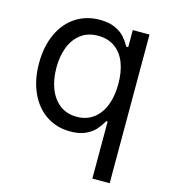

<svg xmlns="http://www.w3.org/2000/svg" viewBox="-110 -624 799 910"><g transform="rotate(15 289.5 -169.0)"><path d="M427.7 -81.1H421.9L418.9 -77.1Q405.3 -54.7 389.2 -36.1Q373 -17.6 342.8 -3.4Q312.5 10.7 267.6 10.7Q202.1 10.7 150.9 -22.9Q99.6 -56.6 70.8 -119.1Q42 -181.6 42 -263.7Q42 -346.7 70.8 -408.7Q99.6 -470.7 150.9 -503.9Q202.1 -537.1 268.6 -537.1Q313.5 -537.1 343.8 -522.9Q374 -508.8 390.1 -490.7Q406.2 -472.7 418.9 -450.2L421.9 -446.3H430.7V-530.3H512.7V199.2H427.7ZM430.7 -265.6Q430.7 -325.2 413.6 -369.1Q396.5 -413.1 362.3 -437.5Q328.1 -461.9 279.3 -461.9Q230.5 -461.9 196.3 -436.5Q162.1 -411.1 144.5 -366.7Q127 -322.3 127 -265.6Q127 -208 144.5 -162.6Q162.1 -117.2 196.3 -90.8Q230.5 -64.5 279.3 -64.5Q327.1 -64.5 361.3 -89.8Q395.5 -115.2 413.1 -160.6Q430.7 -206.1 430.7 -265.6Z"/></g></svg>

Font: Pretendard JP Variable
Style: Regular
Weight: 400
Designer: Base glyphs from Inter by Rasmus Andersson; Hangul glyphs from Noto Sans CJK(Source Han Sans) by Jang Soo-young and Kang
Foundry: Kil Hyung-jin
Version: Version 1.307;Glyphs 3.2 (3192)